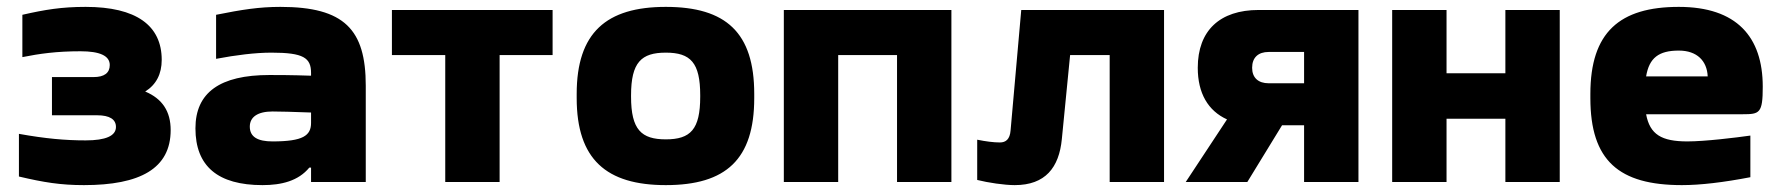

<svg xmlns="http://www.w3.org/2000/svg" viewBox="-20 -529 5183 558"><path d="M252 -305H131V-194H262C299 -194 317 -182 317 -160C317 -134 287 -121 229 -121C170 -121 113 -126 35 -140V-16C107 1 156 9 224 9C387 9 476 -39 476 -151C476 -205 452 -242 402 -263C434 -283 450 -314 450 -355C450 -455 376 -509 229 -509C159 -509 111 -501 45 -486V-363C95 -373 144 -380 214 -380C270 -380 299 -367 299 -340C299 -317 283 -305 252 -305Z M795 -509C733 -509 683 -501 608 -486V-358C666 -369 722 -376 769 -376C862 -376 884 -361 884 -317V-309C827 -311 785 -311 763 -311C619 -311 548 -260 548 -156C548 -46 613 9 743 9C798 9 847 -3 879 -42H884V0H1043V-280C1043 -443 981 -509 795 -509ZM706 -161C706 -189 729 -205 772 -205C791 -205 832 -204 884 -202V-172C884 -135 861 -118 772 -118C729 -118 706 -131 706 -161Z M1274 0H1432V-369H1586V-500H1119V-369H1274Z M1656 -256V-244C1656 -66 1742 9 1915 9C2090 9 2172 -66 2172 -244V-256C2172 -434 2090 -509 1915 -509C1742 -509 1656 -434 1656 -256ZM1814 -248V-252C1814 -348 1844 -376 1915 -376C1987 -376 2015 -347 2015 -252V-248C2015 -153 1987 -124 1915 -124C1844 -124 1814 -152 1814 -248Z M2258 0H2416V-369H2587V0H2745V-500H2258Z M3066 -125 3090 -369H3205V0H3363V-500H2948L2917 -150C2915 -124 2903 -115 2886 -115C2867 -115 2845 -118 2820 -123V-6C2852 2 2899 9 2929 9C3018 9 3058 -42 3066 -125Z M3928 -500H3638C3525 -500 3461 -440 3461 -332C3461 -258 3491 -207 3546 -182L3426 0H3605L3706 -165H3770V0H3928ZM3619 -332C3619 -362 3637 -378 3667 -378H3770V-287H3667C3637 -287 3619 -303 3619 -332Z M4026 0H4184V-184H4355V0H4513V-500H4355V-316H4184V-500H4026Z M5103 -277C5103 -422 5027 -509 4859 -509C4687 -509 4602 -435 4602 -256V-244C4602 -62 4685 9 4868 9C4922 9 4989 1 5067 -14V-135C5025 -129 4935 -118 4884 -118C4809 -118 4775 -138 4764 -197H5045C5094 -197 5103 -200 5103 -277ZM4764 -307C4773 -361 4801 -382 4859 -382C4912 -382 4941 -352 4943 -307Z"/></svg>

Font: LT Wave Alt Black
Style: Regular
Weight: 900
Designer: Daniel Lyons
Version: Version 2.5 (Glyphs App)